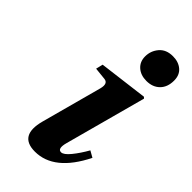

<svg xmlns="http://www.w3.org/2000/svg" viewBox="-230 -780 851 851"><g transform="rotate(45 196.0 -354.0)"><path d="M108 -107 185 -392Q195 -431 168 -434L110 -440L118 -473L348 -502L354 -496L251 -115Q238 -68 262 -68Q278 -68 302 -97.5Q326 -127 348 -166L378 -149Q298 12 178 12Q76 12 108 -107ZM225 -632Q225 -667 247.5 -693.5Q270 -720 312 -720Q347 -720 369.5 -701Q392 -682 392 -647Q392 -606 368.5 -582.5Q345 -559 306 -559Q270 -559 247.5 -579Q225 -599 225 -632Z"/></g></svg>

Font: Heuristica
Style: Bold Italic
Weight: 700
Italic angle: -13°
Version: Version 1.0.2